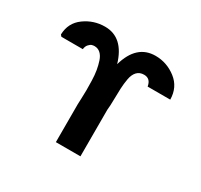

<svg xmlns="http://www.w3.org/2000/svg" viewBox="-149 -909 1154 1103"><g transform="rotate(30 428.0 -358.0)"><path d="M55 -550Q57 -628 117.5 -672Q178 -716 253 -716Q375 -716 420 -564Q463 -716 588 -716Q663 -716 724 -669Q785 -622 786 -540H636Q628 -589 585 -589Q556 -589 538.5 -570.5Q521 -552 515 -518.5Q509 -485 507.5 -452Q506 -419 505.5 -376Q505 -333 502 -309V0H339V-253Q339 -260 340.5 -289Q342 -318 342 -345Q342 -372 341 -409Q340 -446 335 -475.5Q330 -505 321 -532Q312 -559 295.5 -574Q279 -589 256 -589Q248 -589 239 -586.5Q230 -584 219 -572Q208 -560 206 -540H64Z"/></g></svg>

Font: Coval
Style: Black
Weight: 1000
Foundry: Context Ltd
Version: Version 001.000